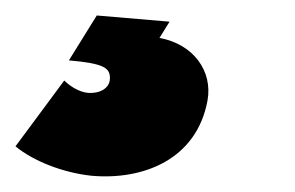

<svg xmlns="http://www.w3.org/2000/svg" viewBox="-82 -28 381 248"><path d="M36 199C103 205 172 178 186 102C193 64 168 29 124 21L137 0L43 -8L7 50C53 54 60 60 60 73C60 86 47 93 32 92C20 91 8 83 1 76L-62 161C-39 180 -1 195 36 199Z"/></svg>

Font: Fixel Text 20240404 Black
Style: Italic
Weight: 900
Width: 4
Italic angle: -10°
Designer: AlfaBravo + MacPaw
Foundry: Kyrylo Tkachov, Marchela Mozhyna, Serhii Makarenko, Maria Weinstein, Zakhar Kryvoshyya
Version: Version 1.211;Glyphs 3.2 (3225)